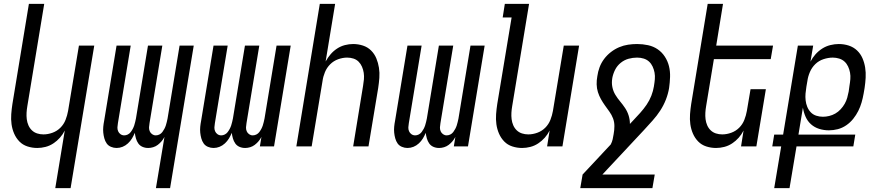

<svg xmlns="http://www.w3.org/2000/svg" viewBox="-20 -755 4540 990"><path d="M265 215 314 -82Q304 -62 289 -45Q274 -28 255 -15.5Q236 -3 214.5 2.5Q193 8 172 8Q146 8 121.5 0Q97 -8 80 -25.5Q63 -43 53 -66Q43 -89 39.5 -114.5Q36 -140 38 -166.5Q40 -193 44 -219L129 -735H208L121 -208Q118 -191 117 -174Q116 -157 118 -140.5Q120 -124 126.5 -109Q133 -94 144.5 -83Q156 -72 171.5 -67Q187 -62 204 -62Q227 -62 250.5 -70.5Q274 -79 291.5 -96.5Q309 -114 318 -137Q327 -160 331 -183L387 -520H466L344 215Z M784 215 828 -49Q822 -37 813 -26.5Q804 -16 793.5 -8Q783 0 770 4Q757 8 744 8Q728 8 714.5 2Q701 -4 693 -15.5Q685 -27 681 -41Q677 -55 675 -70Q669 -55 660.5 -41Q652 -27 639.5 -15.5Q627 -4 612 2Q597 8 581 8Q566 8 552 2Q538 -4 530 -15.5Q522 -27 518 -41.5Q514 -56 512.5 -71Q511 -86 512.5 -101.5Q514 -117 517 -132L581 -520H654L588 -120Q586 -109 585.5 -98.5Q585 -88 589 -78.5Q593 -69 601.5 -63Q610 -57 621 -57Q630 -57 639 -61.5Q648 -66 654 -74Q660 -82 664.5 -90.5Q669 -99 672 -108Q675 -117 677 -126Q679 -135 681 -144L743 -520H817L751 -120Q749 -109 748.5 -98.5Q748 -88 752 -78.5Q756 -69 764.5 -63Q773 -57 783 -57Q793 -57 802 -61.5Q811 -66 817 -74Q823 -82 827.5 -90.5Q832 -99 835 -108Q838 -117 840 -126Q842 -135 844 -144L906 -520H979L857 215Z M1081 8Q1066 8 1052 2Q1038 -4 1030 -15.5Q1022 -27 1018 -41.5Q1014 -56 1012.5 -71Q1011 -86 1012.5 -101.5Q1014 -117 1017 -132L1081 -520H1154L1088 -120Q1086 -109 1085.5 -98.5Q1085 -88 1089 -78.5Q1093 -69 1101.5 -63Q1110 -57 1121 -57Q1130 -57 1139 -61.5Q1148 -66 1154 -74Q1160 -82 1164.5 -90.5Q1169 -99 1172 -108Q1175 -117 1177 -126Q1179 -135 1181 -144L1243 -520H1317L1251 -120Q1249 -109 1248.5 -98.5Q1248 -88 1252 -78.5Q1256 -69 1264.5 -63Q1273 -57 1283 -57Q1293 -57 1302 -61.5Q1311 -66 1317 -74Q1323 -82 1327.5 -90.5Q1332 -99 1335 -108Q1338 -117 1340 -126Q1342 -135 1344 -144L1406 -520H1479L1393 0H1320L1328 -49Q1322 -37 1313 -26.5Q1304 -16 1293.5 -8Q1283 0 1270 4Q1257 8 1244 8Q1228 8 1214.5 2Q1201 -4 1193 -15.5Q1185 -27 1181 -41Q1177 -55 1175 -70Q1169 -55 1160.5 -41Q1152 -27 1139.5 -15.5Q1127 -4 1112 2Q1097 8 1081 8Z M1508 0 1629 -735H1708L1659 -438Q1670 -458 1684.5 -475Q1699 -492 1718 -504.5Q1737 -517 1758.5 -522.5Q1780 -528 1801 -528Q1827 -528 1851.5 -520Q1876 -512 1893.5 -494.5Q1911 -477 1920.5 -454Q1930 -431 1934 -405.5Q1938 -380 1936 -353.5Q1934 -327 1930 -301L1880 0H1801L1852 -312Q1855 -329 1856.5 -346Q1858 -363 1855.5 -379.5Q1853 -396 1846.5 -411Q1840 -426 1829 -437Q1818 -448 1802.5 -453Q1787 -458 1770 -458Q1747 -458 1723.5 -449.5Q1700 -441 1682.5 -423.5Q1665 -406 1655.5 -383Q1646 -360 1643 -337L1587 0Z M2081 8Q2066 8 2052 2Q2038 -4 2030 -15.5Q2022 -27 2018 -41.5Q2014 -56 2012.5 -71Q2011 -86 2012.5 -101.5Q2014 -117 2017 -132L2081 -520H2154L2088 -120Q2086 -109 2085.5 -98.5Q2085 -88 2089 -78.5Q2093 -69 2101.5 -63Q2110 -57 2121 -57Q2130 -57 2139 -61.5Q2148 -66 2154 -74Q2160 -82 2164.5 -90.5Q2169 -99 2172 -108Q2175 -117 2177 -126Q2179 -135 2181 -144L2243 -520H2317L2251 -120Q2249 -109 2248.5 -98.5Q2248 -88 2252 -78.5Q2256 -69 2264.5 -63Q2273 -57 2283 -57Q2293 -57 2302 -61.5Q2311 -66 2317 -74Q2323 -82 2327.5 -90.5Q2332 -99 2335 -108Q2338 -117 2340 -126Q2342 -135 2344 -144L2406 -520H2479L2393 0H2320L2328 -49Q2322 -37 2313 -26.5Q2304 -16 2293.5 -8Q2283 0 2270 4Q2257 8 2244 8Q2228 8 2214.5 2Q2201 -4 2193 -15.5Q2185 -27 2181 -41Q2177 -55 2175 -70Q2169 -55 2160.5 -41Q2152 -27 2139.5 -15.5Q2127 -4 2112 2Q2097 8 2081 8Z M2672 8Q2646 8 2621.5 0Q2597 -8 2580 -25.5Q2563 -43 2553 -66Q2543 -89 2539.5 -114.5Q2536 -140 2538 -166.5Q2540 -193 2544 -219L2618 -665H2572L2583 -735H2708L2621 -208Q2618 -191 2617 -174Q2616 -157 2618 -140.5Q2620 -124 2626.5 -109Q2633 -94 2644.5 -83Q2656 -72 2671.5 -67Q2687 -62 2704 -62Q2727 -62 2750.5 -70.5Q2774 -79 2791.5 -96.5Q2809 -114 2818 -137Q2827 -160 2831 -183L2887 -520H2966L2880 0H2801L2814 -82Q2804 -62 2789 -45Q2774 -28 2755 -15.5Q2736 -3 2714.5 2.5Q2693 8 2672 8Z M3344 215H2972L2984 145L3129 -10Q3136 -23 3139 -36.5Q3142 -50 3144 -63Q3148 -84 3148 -105Q3148 -126 3141 -144.5Q3134 -163 3122.5 -179Q3111 -195 3099.5 -211Q3088 -227 3078.5 -244Q3069 -261 3063 -280Q3057 -299 3056.5 -320Q3056 -341 3060 -362Q3063 -385 3071.5 -408Q3080 -431 3095 -451Q3110 -471 3130 -486.5Q3150 -502 3172.5 -511.5Q3195 -521 3218.5 -524.5Q3242 -528 3265 -528Q3294 -528 3321.5 -522Q3349 -516 3371 -501Q3393 -486 3408 -463Q3423 -440 3429.5 -413.5Q3436 -387 3435 -358Q3434 -329 3430 -301Q3425 -271 3413.5 -241.5Q3402 -212 3384.5 -185Q3367 -158 3345 -133.5Q3323 -109 3301 -85L3086 145H3356ZM3228 -116 3244 -133Q3263 -153 3281 -173Q3299 -193 3314 -215Q3329 -237 3338.5 -261.5Q3348 -286 3352 -311V-312Q3355 -329 3356.5 -346.5Q3358 -364 3355 -380.5Q3352 -397 3345 -412Q3338 -427 3326.5 -437.5Q3315 -448 3299 -453Q3283 -458 3265 -458Q3243 -458 3221 -452Q3199 -446 3180.5 -431Q3162 -416 3151.5 -395Q3141 -374 3137 -352V-351Q3133 -328 3137.5 -306Q3142 -284 3153 -266Q3164 -248 3177.5 -232Q3191 -216 3203 -198Q3215 -180 3221.5 -159Q3228 -138 3228 -116Z M3672 8Q3646 8 3621.5 0Q3597 -8 3580 -25.5Q3563 -43 3553 -66Q3543 -89 3539.5 -114.5Q3536 -140 3538 -166.5Q3540 -193 3544 -219L3629 -735H3708L3673 -520H3966L3954 -450H3661L3621 -208Q3618 -191 3617 -174Q3616 -157 3618 -140.5Q3620 -124 3626.5 -109Q3633 -94 3644.5 -83Q3656 -72 3671.5 -67Q3687 -62 3704 -62Q3727 -62 3750.5 -70.5Q3774 -79 3791.5 -96.5Q3809 -114 3818 -137Q3827 -160 3831 -183L3850 -295H3929L3880 0H3801L3814 -82Q3804 -62 3789 -45Q3774 -28 3755 -15.5Q3736 -3 3714.5 2.5Q3693 8 3672 8Z M3972 215 4008 0H3962L3972 -61H4018L4094 -520H4173L4159 -437Q4169 -457 4184.5 -474.5Q4200 -492 4219.5 -504.5Q4239 -517 4261.5 -522.5Q4284 -528 4305 -528Q4332 -528 4356.5 -520Q4381 -512 4399 -495Q4417 -478 4427 -455Q4437 -432 4441 -406.5Q4445 -381 4443.5 -354Q4442 -327 4438 -301L4433 -272Q4429 -249 4422.5 -226.5Q4416 -204 4405.5 -183Q4395 -162 4379.5 -142.5Q4364 -123 4343.5 -109Q4323 -95 4300 -89Q4277 -83 4254 -83Q4228 -83 4204 -90.5Q4180 -98 4162 -114Q4144 -130 4134 -152.5Q4124 -175 4120 -200L4097 -61H4390L4380 0H4087L4051 215ZM4223 -153Q4239 -153 4255.5 -157Q4272 -161 4287 -169.5Q4302 -178 4314.5 -191.5Q4327 -205 4335.5 -220Q4344 -235 4348.5 -251Q4353 -267 4356 -283L4360 -312Q4363 -329 4364.5 -346.5Q4366 -364 4363 -380.5Q4360 -397 4353 -412Q4346 -427 4334.5 -437.5Q4323 -448 4307 -453Q4291 -458 4274 -458Q4251 -458 4226.5 -450Q4202 -442 4184 -424.5Q4166 -407 4156 -383.5Q4146 -360 4143 -337L4138 -308Q4135 -290 4133.5 -272.5Q4132 -255 4134 -237.5Q4136 -220 4142.5 -204Q4149 -188 4160.5 -176Q4172 -164 4188.5 -158.5Q4205 -153 4223 -153Z"/></svg>

Font: Iosevka Fixed
Style: Italic
Weight: 400
Italic angle: -9°
Monospace: yes
Designer: Belleve Invis
Foundry: Belleve Invis
Version: Version 33.2.4